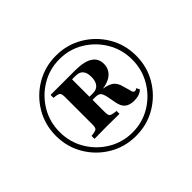

<svg xmlns="http://www.w3.org/2000/svg" viewBox="-109 -795 780 780"><g transform="rotate(-45 281.0 -405.5)"><path d="M281.5 -175Q217.7 -175 165.3 -206Q112.9 -237.1 81.9 -289.5Q50.8 -341.9 50.8 -405.6Q50.8 -469.4 81.9 -521.8Q112.9 -574.2 165.3 -605.2Q217.7 -636.3 281.5 -636.3Q345.2 -636.3 397.6 -605.2Q450 -574.2 481 -521.8Q512.1 -469.4 512.1 -405.6Q512.1 -341.9 481 -289.5Q450 -237.1 397.6 -206Q345.2 -175 281.5 -175ZM281.5 -195.2Q338.7 -195.2 385.9 -223.8Q433.1 -252.4 461.3 -300.4Q489.5 -348.4 489.5 -405.6Q489.5 -463.7 461.3 -511.3Q433.1 -558.9 385.9 -587.5Q338.7 -616.1 281.5 -616.1Q224.2 -616.1 176.6 -587.5Q129 -558.9 100.8 -511.3Q72.6 -463.7 72.6 -405.6Q72.6 -348.4 100.8 -300.4Q129 -252.4 176.6 -223.8Q224.2 -195.2 281.5 -195.2ZM153.2 -286.3V-303.2Q176.6 -305.6 182.7 -310.5Q188.7 -315.3 188.7 -333.1V-491.1Q188.7 -509.7 182.7 -514.9Q176.6 -520.2 153.2 -521.8V-538.7Q162.9 -538.7 174.6 -538.7Q186.3 -538.7 199.2 -538.7Q212.1 -538.7 225 -538.7Q246 -538.7 262.9 -538.7Q279.8 -538.7 292.7 -538.7Q345.2 -538.7 370.6 -522.6Q396 -506.5 396 -475Q396 -441.9 369 -423Q341.9 -404 286.3 -404H226.6V-421.8H279.8Q300.8 -421.8 311.7 -435.1Q322.6 -448.4 322.6 -473.4Q322.6 -497.6 312.1 -509.7Q301.6 -521.8 279.8 -521.8H259.7V-333.1Q259.7 -315.3 265.7 -310.5Q271.8 -305.6 296.8 -303.2V-286.3Q281.5 -286.3 265.7 -286.7Q250 -287.1 225.8 -287.1Q202.4 -287.1 184.7 -286.7Q166.9 -286.3 153.2 -286.3ZM377.4 -281.5Q352.4 -281.5 337.9 -292.7Q323.4 -304 318.5 -329.8L310.5 -371.8Q306.5 -389.5 300 -396.4Q293.5 -403.2 278.2 -404L277.4 -412.1L295.2 -409.7Q341.9 -405.6 360.9 -393.5Q379.8 -381.5 386.3 -354L395.2 -322.6Q396.8 -314.5 399.6 -310.9Q402.4 -307.3 407.3 -307.3Q412.9 -307.3 418.5 -312.1L425.8 -298.4Q409.7 -281.5 377.4 -281.5Z"/></g></svg>

Font: Playfair 5pt SemiExpanded Light ExtraBold
Style: Regular
Weight: 800
Version: Version 2.001;gftools[0.9.30]